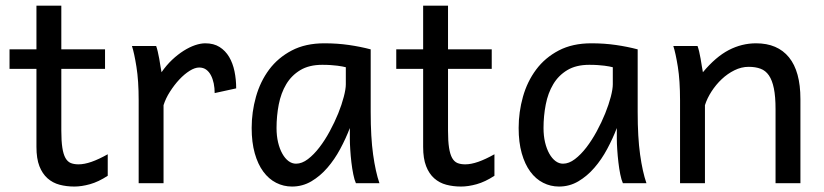

<svg xmlns="http://www.w3.org/2000/svg" viewBox="-20 -665 2992 697"><path d="M14.6 -485.8H112.3V-644.5H202.6V-485.8H361.3V-415H202.6V-190.4Q202.6 -152.8 206.3 -128.9Q210 -105 217.5 -91.6Q225.1 -78.1 236.8 -73.2Q248.5 -68.4 265.1 -68.4Q286.1 -68.4 312.5 -77.6Q338.9 -86.9 371.1 -105V-26.9Q337.4 -4.9 306.6 3.7Q275.9 12.2 250 12.2Q221.2 12.2 196.3 5.6Q171.4 -1 152.6 -17.6Q133.8 -34.2 123 -61.8Q112.3 -89.4 112.3 -131.8V-415H14.6Z M483.4 0V-300.3Q483.4 -372.6 475.3 -422.6Q467.3 -472.7 459 -498H546.9Q549.8 -490.2 552.7 -477.8Q555.7 -465.3 558.1 -451.7Q560.5 -438 562.5 -424.8L566.4 -402.8Q584 -428.2 604.7 -447.8Q625.5 -467.3 646.7 -480.7Q668 -494.1 688.2 -501Q708.5 -507.8 725.1 -507.8Q755.9 -507.8 777.1 -494.4Q798.3 -481 811.8 -458.3Q825.2 -435.5 831.3 -406Q837.4 -376.5 837.4 -344.2L759.3 -327.1Q759.3 -345.2 755.9 -362.1Q752.4 -378.9 745.6 -391.8Q738.8 -404.8 728.3 -412.4Q717.8 -419.9 703.1 -419.9Q687.5 -419.9 668.5 -408Q649.4 -396 631.1 -376.5Q612.8 -356.9 597.2 -332.5Q581.5 -308.1 573.7 -283.2V0Z M1235.4 -420.9Q1229.5 -422.4 1222.2 -423.8Q1214.8 -425.3 1204.8 -426.5Q1194.8 -427.7 1181.4 -428.7Q1168 -429.7 1149.9 -429.7Q1102.1 -429.7 1070.1 -410.4Q1038.1 -391.1 1019 -359.1Q1000 -327.1 991.9 -285.6Q983.9 -244.1 983.9 -200.2Q983.9 -171.9 989.5 -148.2Q995.1 -124.5 1004.9 -107.2Q1014.6 -89.8 1027.3 -80.3Q1040 -70.8 1054.7 -70.8Q1076.2 -70.8 1097.9 -87.4Q1119.6 -104 1139.6 -130.1Q1159.7 -156.2 1177.2 -188.7Q1194.8 -221.2 1207.8 -253.2Q1220.7 -285.2 1228 -313.5Q1235.4 -341.8 1235.4 -358.9ZM1272 0Q1266.6 -11.7 1262.5 -32.2Q1258.3 -52.7 1255.6 -75.9Q1252.9 -99.1 1251.5 -122.1Q1250 -145 1250 -161.1V-200.2Q1235.4 -162.1 1215.1 -124.3Q1194.8 -86.4 1168.7 -56.2Q1142.6 -25.9 1110.4 -6.8Q1078.1 12.2 1040 12.2Q1009.3 12.2 982.4 -1.5Q955.6 -15.1 935.8 -42Q916 -68.8 904.8 -108.6Q893.6 -148.4 893.6 -200.2Q893.6 -258.3 909.2 -313.7Q924.8 -369.1 957 -412.4Q989.3 -455.6 1039.1 -481.7Q1088.9 -507.8 1157.2 -507.8Q1204.6 -507.8 1246.6 -501.7Q1288.6 -495.6 1325.7 -485.8V-258.8Q1325.7 -166.5 1334.5 -103.8Q1343.3 -41 1357.4 0Z M1418.5 -485.8H1516.1V-644.5H1606.4V-485.8H1765.1V-415H1606.4V-190.4Q1606.4 -152.8 1610.1 -128.9Q1613.8 -105 1621.3 -91.6Q1628.9 -78.1 1640.6 -73.2Q1652.3 -68.4 1668.9 -68.4Q1689.9 -68.4 1716.3 -77.6Q1742.7 -86.9 1774.9 -105V-26.9Q1741.2 -4.9 1710.4 3.7Q1679.7 12.2 1653.8 12.2Q1625 12.2 1600.1 5.6Q1575.2 -1 1556.4 -17.6Q1537.6 -34.2 1526.9 -61.8Q1516.1 -89.4 1516.1 -131.8V-415H1418.5Z M2204.6 -420.9Q2198.7 -422.4 2191.4 -423.8Q2184.1 -425.3 2174.1 -426.5Q2164.1 -427.7 2150.6 -428.7Q2137.2 -429.7 2119.1 -429.7Q2071.3 -429.7 2039.3 -410.4Q2007.3 -391.1 1988.3 -359.1Q1969.2 -327.1 1961.2 -285.6Q1953.1 -244.1 1953.1 -200.2Q1953.1 -171.9 1958.7 -148.2Q1964.4 -124.5 1974.1 -107.2Q1983.9 -89.8 1996.6 -80.3Q2009.3 -70.8 2023.9 -70.8Q2045.4 -70.8 2067.1 -87.4Q2088.9 -104 2108.9 -130.1Q2128.9 -156.2 2146.5 -188.7Q2164.1 -221.2 2177 -253.2Q2189.9 -285.2 2197.3 -313.5Q2204.6 -341.8 2204.6 -358.9ZM2241.2 0Q2235.8 -11.7 2231.7 -32.2Q2227.5 -52.7 2224.9 -75.9Q2222.2 -99.1 2220.7 -122.1Q2219.2 -145 2219.2 -161.1V-200.2Q2204.6 -162.1 2184.3 -124.3Q2164.1 -86.4 2137.9 -56.2Q2111.8 -25.9 2079.6 -6.8Q2047.4 12.2 2009.3 12.2Q1978.5 12.2 1951.7 -1.5Q1924.8 -15.1 1905 -42Q1885.3 -68.8 1874 -108.6Q1862.8 -148.4 1862.8 -200.2Q1862.8 -258.3 1878.4 -313.7Q1894 -369.1 1926.3 -412.4Q1958.5 -455.6 2008.3 -481.7Q2058.1 -507.8 2126.5 -507.8Q2173.8 -507.8 2215.8 -501.7Q2257.8 -495.6 2294.9 -485.8V-258.8Q2294.9 -166.5 2303.7 -103.8Q2312.5 -41 2326.7 0Z M2795.4 0V-268.6Q2795.4 -314.5 2789.3 -344.2Q2783.2 -374 2771.2 -391.4Q2759.3 -408.7 2741 -415.5Q2722.7 -422.4 2697.8 -422.4Q2671.4 -422.4 2646.2 -409.9Q2621.1 -397.5 2600.1 -377.7Q2579.1 -357.9 2563 -333Q2546.9 -308.1 2539.1 -283.2V0H2448.7V-300.3Q2448.7 -372.6 2440.7 -422.6Q2432.6 -472.7 2424.3 -498H2512.2Q2515.1 -490.2 2518.1 -477.8Q2521 -465.3 2523.4 -451.7Q2525.9 -438 2527.8 -424.8L2531.7 -402.8Q2578.1 -458.5 2625.5 -483.2Q2672.9 -507.8 2724.6 -507.8Q2802.7 -507.8 2844.2 -456.8Q2885.7 -405.8 2885.7 -305.2V0Z"/></svg>

Font: Andika Eur
Style: Regular
Weight: 400
Designer: Victor Gaultney, Annie Olsen, Julie Remington, Don Collingsworth, Eric Hays, Becca Hirsbrunner
Foundry: SIL International
Version: Version 5.000